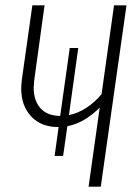

<svg xmlns="http://www.w3.org/2000/svg" viewBox="-20 -704 529 724"><path d="M457 -684 360 0H314L356 -298Q297 -240 234 -228L218 -116H186L201 -225H199Q135 -225 97.5 -265Q60 -305 60 -370Q60 -379 62 -401L102 -684H148L109 -401Q107 -381 107 -374Q107 -324 133 -295.5Q159 -267 207 -267L243 -523H275L240 -270Q275 -277 306.5 -298Q338 -319 363 -349L410 -684Z"/></svg>

Font: Fira Sans Extra Condensed ExtraLight
Style: Italic
Weight: 275
Width: 3
Italic angle: -8°
Designer: Carrois Corporate & Edenspiekermann AG
Foundry: Carrois Corporate GbR & Edenspiekermann AG
Version: Version 4.203